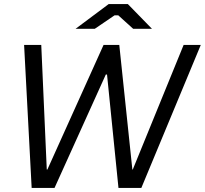

<svg xmlns="http://www.w3.org/2000/svg" viewBox="-20 -920 1003 940"><path d="M98 -700H182L209 -90H212L487 -700H564L628 -90H630L879 -700H963L672 0H560L504 -555H498L247 0H135ZM512 -900H606L724 -779H632L559 -845H541L444 -779H350Z"/></svg>

Font: Fixel Italic Variable Display Thin
Style: Italic
Weight: 100
Italic angle: -10°
Designer: AlfaBravo + MacPaw
Foundry: Kyrylo Tkachov, Marchela Mozhyna, Serhii Makarenko, Maria Weinstein, Zakhar Kryvoshyya
Version: Version 1.210;Glyphs 3.2 (3217)